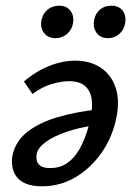

<svg xmlns="http://www.w3.org/2000/svg" viewBox="-20 -643 464 674"><path d="M127 11Q95 11 73 2.5Q51 -6 39 -21.5Q27 -37 23.5 -57Q20 -77 24 -99Q36 -150 78.5 -182Q121 -214 183.5 -232Q246 -250 316 -258L312 -203Q256 -195 211.5 -179.5Q167 -164 140.5 -144.5Q114 -125 109 -104Q107 -95 108.5 -82.5Q110 -70 121 -61.5Q132 -53 156 -53Q195 -53 222.5 -75.5Q250 -98 268 -136.5Q286 -175 296 -220Q306 -263 302 -293.5Q298 -324 278.5 -341Q259 -358 222 -358Q196 -358 161.5 -348Q127 -338 94 -313L64 -357Q91 -380 120 -396Q149 -412 180.5 -421Q212 -430 244 -430Q298 -430 335 -404.5Q372 -379 386.5 -333.5Q401 -288 388 -227Q374 -160 336 -106Q298 -52 244.5 -20.5Q191 11 127 11ZM175 -509Q148 -509 134 -528Q120 -547 126 -574Q131 -596 147.5 -609.5Q164 -623 188 -623Q214 -623 227.5 -605Q241 -587 236 -560Q232 -538 215 -523.5Q198 -509 175 -509ZM359 -509Q332 -509 318.5 -528.5Q305 -548 311 -574Q315 -596 331 -609.5Q347 -623 371 -623Q398 -623 411 -605Q424 -587 419 -560Q415 -538 398.5 -523.5Q382 -509 359 -509Z"/></svg>

Font: Ysabeau Infant SemiBold
Style: Italic
Weight: 600
Italic angle: -12°
Designer: Christian Thalmann (Catharsis Fonts)
Version: Version 2.002; featfreeze: ss01,ss02,lnum